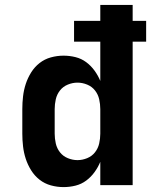

<svg xmlns="http://www.w3.org/2000/svg" viewBox="-20 -755 640 783"><path d="M239 8Q213 8 187.5 1Q162 -6 141.5 -22Q121 -38 107 -60.5Q93 -83 85 -107.5Q77 -132 74 -158Q71 -184 71 -210V-310Q71 -336 74 -362Q77 -388 85 -412.5Q93 -437 107 -459.5Q121 -482 141.5 -498Q162 -514 187.5 -521Q213 -528 239 -528Q264 -528 288 -522Q312 -516 331.5 -501.5Q351 -487 365.5 -467Q380 -447 389 -425V-585H282V-670H389V-735H521V-670H576V-585H521V0H389V-95Q380 -73 365.5 -53Q351 -33 331.5 -18.5Q312 -4 288 2Q264 8 239 8ZM296 -102Q316 -102 335.5 -110Q355 -118 367.5 -134Q380 -150 384.5 -170Q389 -190 389 -210V-310Q389 -330 384.5 -350Q380 -370 367.5 -386Q355 -402 335.5 -410Q316 -418 296 -418Q276 -418 256.5 -410Q237 -402 224.5 -386Q212 -370 207.5 -350Q203 -330 203 -310V-210Q203 -190 207.5 -170Q212 -150 224.5 -134Q237 -118 256.5 -110Q276 -102 296 -102Z"/></svg>

Font: Iosevka Extrabold Extended
Style: Regular
Weight: 800
Width: 7
Monospace: yes
Designer: Belleve Invis
Foundry: Belleve Invis
Version: Version 32.5.0; ttfautohint (v1.8.4)